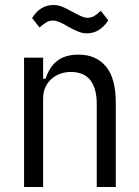

<svg xmlns="http://www.w3.org/2000/svg" viewBox="-20 -746 553 766"><path d="M152 0H76V-516H152V-432H162Q177 -479 208.5 -503.5Q240 -528 294 -528Q363 -528 402.5 -481Q442 -434 442 -336V0H366V-331Q366 -393 340.5 -426Q315 -459 262 -459Q232 -459 207 -446Q182 -433 167 -409.5Q152 -386 152 -352ZM327 -613Q311 -613 294.5 -619Q278 -625 253 -639Q230 -653 216 -658.5Q202 -664 191 -664Q176 -664 164 -656.5Q152 -649 138 -636L108 -674Q124 -700 145.5 -713Q167 -726 193 -726Q210 -726 226 -720Q242 -714 267 -700Q290 -687 304.5 -681Q319 -675 329 -675Q344 -675 356.5 -682.5Q369 -690 382 -703L412 -665Q396 -640 374.5 -626.5Q353 -613 327 -613Z"/></svg>

Font: IBM Plex Sans Condensed
Style: Regular
Weight: 400
Width: 3
Designer: Mike Abbink, Paul van der Laan, Pieter van Rosmalen
Foundry: Bold Monday
Version: Version 3.201